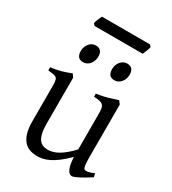

<svg xmlns="http://www.w3.org/2000/svg" viewBox="-199 -917 928 1037"><g transform="rotate(30 265.0 -399.0)"><path d="M522 -40Q503.9 -28.3 487.3 -18.3Q470.7 -8.3 456.5 -1Q442.4 6.3 431.6 10.5Q420.9 14.6 415 14.6Q397.9 14.6 387.2 -8.1Q376.5 -30.8 373.5 -81.1Q343.3 -50.8 318.1 -32Q293 -13.2 271.7 -2.9Q250.5 7.3 232.7 11Q214.8 14.6 199.2 14.6Q176.3 14.6 155.3 8.3Q134.3 2 118.2 -14.9Q102.1 -31.7 92.5 -61Q83 -90.3 83 -136.2V-347.2Q83 -370.6 81.5 -383.5Q80.1 -396.5 74 -403.1Q67.9 -409.7 55.2 -412.1Q42.5 -414.6 20 -417V-436.5Q37.6 -438.5 53 -441.4Q68.4 -444.3 82.8 -448.2Q97.2 -452.1 111.8 -457.3Q126.5 -462.4 142.6 -468.8L156.2 -449.7V-163.1Q156.2 -128.9 161.4 -106Q166.5 -83 176 -69.3Q185.5 -55.7 199.5 -49.8Q213.4 -43.9 231 -43.9Q246.6 -43.9 262.9 -48.6Q279.3 -53.2 296.6 -63.2Q314 -73.2 333 -89.1Q352.1 -105 373.5 -127.9V-347.2Q373.5 -369.1 371.3 -382.3Q369.1 -395.5 361.8 -402.8Q354.5 -410.2 341.1 -413.1Q327.6 -416 305.2 -417V-436.5Q340.3 -440.9 372.6 -450.2Q404.8 -459.5 432.1 -468.8L446.8 -449.7V-124Q446.8 -93.8 449 -74.7Q451.2 -55.7 458 -50.8Q463.9 -46.9 478 -49.1Q492.2 -51.3 517.1 -62ZM412.6 -615.7Q412.6 -602.1 408.2 -589.8Q403.8 -577.6 396.2 -568.6Q388.7 -559.6 378.4 -554.2Q368.2 -548.8 356 -548.8Q334 -548.8 324.5 -561Q314.9 -573.2 314.9 -595.7Q314.9 -609.4 319.3 -621.6Q323.7 -633.8 331.5 -642.8Q339.4 -651.9 349.4 -657Q359.4 -662.1 371.1 -662.1Q412.6 -662.1 412.6 -615.7ZM217.3 -615.7Q217.3 -602.1 212.9 -589.8Q208.5 -577.6 200.9 -568.6Q193.4 -559.6 183.1 -554.2Q172.9 -548.8 160.6 -548.8Q138.7 -548.8 129.2 -561Q119.6 -573.2 119.6 -595.7Q119.6 -609.4 124 -621.6Q128.4 -633.8 136.2 -642.8Q144 -651.9 154.1 -657Q164.1 -662.1 175.8 -662.1Q217.3 -662.1 217.3 -615.7ZM436 -801.3Q435.1 -795.9 432.6 -788.8Q430.2 -781.7 427.2 -774.7Q424.3 -767.6 421.6 -760.7Q418.9 -753.9 417 -749.5H116.7L106 -761.7Q106.9 -767.1 109.4 -773.9Q111.8 -780.8 114.7 -787.8Q117.7 -794.9 120.6 -801.5Q123.5 -808.1 126 -813H425.3Z"/></g></svg>

Font: Noto Serif Devanagari
Style: Regular
Weight: 400
Designer: Monotype Design Team
Foundry: Monotype Imaging Inc.
Version: Version 1.01